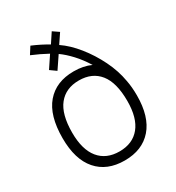

<svg xmlns="http://www.w3.org/2000/svg" viewBox="-180 -851 890 971"><g transform="rotate(-30 265.5 -365.5)"><path d="M47 -245Q47 -377 104 -443.5Q161 -510 264 -510Q321 -510 364 -490Q337 -534 305 -568.5Q273 -603 243 -624L195 -553L160 -578L206 -647Q184 -659 161 -670Q138 -681 114 -691L140 -732Q192 -710 233 -685L270 -741L305 -717L268 -662Q315 -630 357.5 -577Q400 -524 431 -461Q462 -398 473 -334Q481 -294 481 -245Q481 -121 424 -55.5Q367 10 264 10Q161 10 104 -55.5Q47 -121 47 -245ZM264 -43Q341 -43 383 -94.5Q425 -146 425 -245Q425 -352 383 -404.5Q341 -457 264 -457Q187 -457 145 -404.5Q103 -352 103 -245Q103 -146 145 -94.5Q187 -43 264 -43Z"/></g></svg>

Font: Haskoy Light
Style: Regular
Weight: 300
Designer: Ertekin Erdin
Foundry: Ertekin Erdin
Version: Version 2.000; ttfautohint (v1.8.4.7-5d5b)